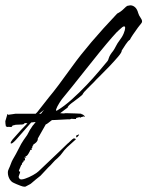

<svg xmlns="http://www.w3.org/2000/svg" viewBox="-23 -687 554 721"><path d="M76 12Q71 17 54 10.5Q37 4 29 0Q17 -5 11 -18.5Q5 -32 7 -45L10 -53Q14 -61 17.5 -71Q21 -81 25 -88Q39 -112 44.5 -123.5Q50 -135 56.5 -146.5Q63 -158 79 -180Q80 -181 85.5 -192Q91 -203 92 -203L99 -214Q101 -216 104 -220Q107 -224 111 -229L94 -227Q78 -208 59 -187Q40 -166 36 -161Q24 -148 19 -148Q17 -148 17 -150Q17 -154 24 -163L56 -199L80 -224Q76 -225 72.5 -225Q69 -225 67 -222Q66 -220 60 -219.5Q54 -219 48 -219Q42 -219 36.5 -218.5Q31 -218 29 -216H28Q27 -216 27.5 -216.5Q28 -217 27 -217Q25 -217 23 -213.5Q21 -210 19 -210Q19 -210 12 -210.5Q5 -211 4 -210L-1 -213Q-2 -218 -2.5 -222.5Q-3 -227 -3 -232L5 -259Q7 -258 7 -257Q7 -256 8 -256Q10 -256 22.5 -258Q35 -260 36 -260H111L117 -266L161 -322Q189 -355 248.5 -438Q308 -521 417 -636Q431 -643 441.5 -653.5Q452 -664 455 -665Q463 -667 466 -667Q476 -667 484 -660Q492 -653 496 -638Q498 -630 506 -618.5Q514 -607 508 -600Q505 -597 495 -583.5Q485 -570 476 -556.5Q467 -543 465 -538Q458 -534 448.5 -519.5Q439 -505 434 -497Q435 -491 420.5 -474Q406 -457 386.5 -436.5Q367 -416 350.5 -400Q334 -384 331 -380Q330 -379 321.5 -370.5Q313 -362 305 -354Q297 -346 296 -344H295L289 -336Q288 -331 273.5 -320.5Q259 -310 245 -299Q231 -288 231 -283Q229 -282 221.5 -276Q214 -270 203 -262Q219 -260 221 -262H226Q234 -262 243 -261.5Q252 -261 260 -261Q265 -261 271 -260.5Q277 -260 281 -260Q282 -260 282.5 -259Q283 -258 284 -258Q288 -258 293 -253Q298 -248 295 -248Q294 -248 294 -249Q294 -250 292 -250Q291 -250 287 -248.5Q283 -247 280 -247Q279 -246 279 -244Q278 -244 277.5 -245.5Q277 -247 276 -247Q275 -247 271 -246Q267 -245 263 -244Q263 -241 262 -240Q258 -240 251.5 -240.5Q245 -241 245 -241L240 -239Q240 -239 232.5 -239Q225 -239 214 -238Q214 -238 204.5 -237.5Q195 -237 185 -236.5Q175 -236 172 -236Q163 -229 157 -224.5Q151 -220 149 -220L119 -167V-165Q119 -159 113 -152.5Q107 -146 103 -146Q103 -142 102 -142Q98 -139 98 -131H97L95 -130L97 -125L91 -124Q90 -120 84 -110Q78 -100 73 -100V-99H72Q78 -94 74.5 -95Q71 -96 69 -96V-95Q71 -91 71 -89Q71 -83 64 -83Q64 -81 65 -81L66 -80V-79Q59 -77 59 -68H57L49 -49Q49 -48 48.5 -47.5Q48 -47 48 -46Q48 -42 51 -43Q54 -44 52 -38Q50 -32 48.5 -28.5Q47 -25 47 -23Q47 -21 48.5 -19Q50 -17 51 -15Q56 -11 71 -16Q86 -21 101 -29.5Q116 -38 122 -44L201 -119L231 -148Q233 -149 241 -157Q249 -165 253 -167Q255 -168 259 -166.5Q263 -165 261 -163L229 -134Q217 -122 211 -113Q205 -104 193 -93Q183 -85 175 -75.5Q167 -66 158 -58L129 -27Q119 -19 112 -13.5Q105 -8 95 1Q92 4 85.5 7Q79 10 76 12ZM193 -273Q218 -288 246.5 -313.5Q275 -339 302 -367.5Q329 -396 350 -421Q371 -446 381 -458Q383 -460 386 -470Q389 -480 402 -496Q407 -503 412.5 -514Q418 -525 425 -534Q436 -548 441.5 -561.5Q447 -575 447 -582Q447 -588 443 -588Q438 -588 426 -576Q419 -571 398.5 -547.5Q378 -524 351 -491Q324 -458 297 -423.5Q270 -389 248.5 -362.5Q227 -336 218 -325Q209 -315 200 -300.5Q191 -286 188 -277Q185 -268 193 -273ZM124 -260H131Q134 -264 137 -268Q140 -272 143 -275ZM265 -171Q263 -171 263 -175Q263 -179 265 -179Q266 -179 269 -180.5Q272 -182 273 -182Q274 -182 274 -181Q274 -180 270 -175.5Q266 -171 265 -171Z"/></svg>

Font: Cherish
Style: Regular
Weight: 400
Designer: Robert E. Leuschke
Foundry: Robert E. Leuschke
Version: Version 1.005